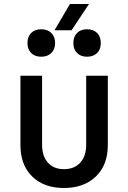

<svg xmlns="http://www.w3.org/2000/svg" viewBox="-20 -928 640 958"><path d="M299 10Q199 10 140.5 -47.5Q82 -105 82 -204V-550H190V-205Q190 -149 219 -116.5Q248 -84 299 -84Q351 -84 380.5 -116.5Q410 -149 410 -205V-550H518V-204Q518 -105 458.5 -47.5Q399 10 299 10ZM252 -777 329 -908H424L337 -777ZM414 -645Q383 -645 364.5 -663.5Q346 -682 346 -713Q346 -745 364.5 -763.5Q383 -782 414 -782Q446 -782 464.5 -763.5Q483 -745 483 -713Q483 -682 464.5 -663.5Q446 -645 414 -645ZM186 -645Q154 -645 135.5 -663.5Q117 -682 117 -713Q117 -745 135.5 -763.5Q154 -782 186 -782Q217 -782 236 -763.5Q255 -745 255 -713Q255 -682 236 -663.5Q217 -645 186 -645Z"/></svg>

Font: JetBrains Mono SemiBold
Style: Regular
Weight: 472
Monospace: yes
Designer: Philipp Nurullin, Konstantin Bulenkov
Foundry: JetBrains
Version: Version 2.305; ttfautohint (v1.8.4.7-5d5b)